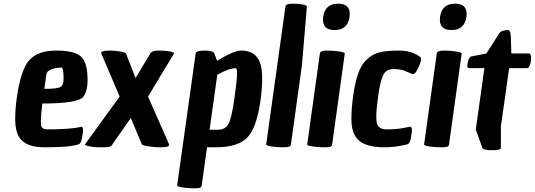

<svg xmlns="http://www.w3.org/2000/svg" viewBox="-20 -788 2919 1048"><path d="M223 16Q116 16 83 -42Q63 -77 63 -134.5Q63 -192 71 -250Q93 -408 140 -460Q187 -512 287 -512Q387 -512 422.5 -479Q458 -446 458 -351Q458 -288 433 -258Q403 -223 211 -223Q203 -155 203 -132.5Q203 -110 204 -104Q209 -82 237 -82Q366 -82 418 -95Q419 -95 422.5 -96Q426 -97 429 -94Q437 -85 431 -56Q426 -4 408 0Q364 16 223 16ZM327 -356Q327 -419 316 -419Q282 -419 258.5 -409Q235 -399 233 -381L222 -303Q291 -303 309 -312.5Q327 -322 327 -356Z M842 -512Q910 -512 928 -500L930 -496L788 -261L903 0Q907 10 886 14Q875 16 851 16Q827 16 792 11Q757 6 755 0Q754 0 754 -1L694 -144L594 -1V0Q589 7 587 9Q580 16 528.5 16Q477 16 448 5Q442 2 444 0L633 -261L533 -496Q529 -506 550 -510Q560 -512 583 -512Q606 -512 635.5 -507Q665 -502 668 -496V-495L720 -362L799 -494Q808 -512 842 -512Z M1297 -512Q1371 -512 1397 -452Q1411 -418 1411 -362.5Q1411 -307 1402 -240Q1381 -91 1330 -37.5Q1279 16 1158 16H1110L1081 224Q1080 230 1078 232Q1074 240 1040.5 240Q1007 240 976.5 235Q946 230 947 224L1048 -496Q1050 -512 1096.5 -512Q1143 -512 1150 -496L1165 -456Q1256 -512 1297 -512ZM1267 -416Q1231 -416 1166 -380L1124 -80H1172Q1209 -80 1226.5 -110.5Q1244 -141 1259 -247.5Q1274 -354 1274 -384Q1274 -414 1267 -416Z M1484 14Q1431 9 1433 0L1538 -752Q1540 -768 1575 -768Q1610 -768 1632.5 -763.5Q1655 -759 1655 -752L1628 -431L1568 0Q1567 6 1565 8.5Q1563 11 1553.5 13.5Q1544 16 1524.5 16Q1505 16 1484 14Z M1726 -496Q1728 -512 1764 -512Q1800 -512 1831.5 -507Q1863 -502 1862 -496L1793 0Q1792 6 1790 8Q1784 16 1757 16Q1730 16 1708 14Q1655 9 1657 0ZM1826 -768Q1889 -768 1889 -712Q1889 -705 1888 -696Q1878 -624 1806 -624Q1743 -624 1743 -680Q1743 -687 1744 -696Q1754 -768 1826 -768Z M2273 -478Q2278 -475 2278 -463Q2278 -451 2266 -424Q2254 -397 2246 -389.5Q2238 -382 2231 -384H2230L2197 -398Q2171 -411 2129 -411Q2087 -411 2071 -377Q2055 -343 2044.5 -266Q2034 -189 2034 -158.5Q2034 -128 2037 -115Q2047 -82 2088 -82Q2147 -82 2181 -89Q2215 -96 2218 -96.5Q2221 -97 2224 -94Q2232 -85 2226 -56Q2221 -4 2203 0Q2139 16 2078 16Q1957 16 1921 -42Q1898 -78 1898 -136Q1898 -194 1907.5 -263.5Q1917 -333 1933.5 -382.5Q1950 -432 1980 -461.5Q2010 -491 2049 -501.5Q2088 -512 2157.5 -512Q2227 -512 2272 -478Z M2364 -496Q2366 -512 2402 -512Q2438 -512 2469.5 -507Q2501 -502 2500 -496L2431 0Q2430 6 2428 8Q2422 16 2395 16Q2368 16 2346 14Q2293 9 2295 0ZM2464 -768Q2527 -768 2527 -712Q2527 -705 2526 -696Q2516 -624 2444 -624Q2381 -624 2381 -680Q2381 -687 2382 -696Q2392 -768 2464 -768Z M2544 -416Q2531 -416 2531 -424V-434Q2537 -476 2553 -480L2635 -496L2707 -609Q2720 -624 2755 -624Q2767 -624 2768.5 -581Q2770 -538 2771 -496H2867Q2879 -496 2879 -473Q2879 -466 2878 -456Q2872 -416 2856 -416H2759L2714 -98V16Q2714 21 2712 24Q2707 32 2661.5 32Q2616 32 2611 16V14L2577 -81L2624 -416Z"/></svg>

Font: Chau Philomene One
Style: Italic
Weight: 400
Designer: Vicente Lamonaca
Foundry: TipoType
Version: Version 1.002